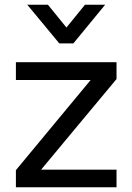

<svg xmlns="http://www.w3.org/2000/svg" viewBox="-20 -789 558 809"><path d="M47 0V-72L362 -452H47V-527H471V-456L153 -74H471V0ZM230 -606 95 -769H182L260 -673L338 -769H423L289 -606Z"/></svg>

Font: Onest
Style: Regular
Weight: 400
Designer: Dmitri Voloshin, Andrey Kudryavtsev
Foundry: Dmitri Voloshin, Andrey Kudryavtsev
Version: Version 1.000;gftools[0.9.33]